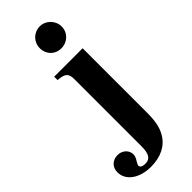

<svg xmlns="http://www.w3.org/2000/svg" viewBox="-344 -726 964 964"><g transform="rotate(-45 138.0 -244.0)"><path d="M260 -461H58V-437C109 -433 121 -421 121 -378V96C121 149 107 172 73 172C54 172 41 165 41 155C41 150 44 143 50 133C60 118 64 106 64 96C64 66 38 42 5 42C-32 42 -57 67 -57 103C-57 162 1 203 83 203C152 203 205 176 233 127C252 95 260 57 260 -2ZM186 -691C142 -691 108 -657 108 -613C108 -569 140 -536 184 -536C229 -536 263 -569 263 -613C263 -655 228 -691 186 -691Z"/></g></svg>

Font: XITS Math
Style: Bold
Weight: 700
Designer: MicroPress Inc., with final additions and corrections provided by Coen Hoffman, Elsevier (retired)
Version: Version 1.105